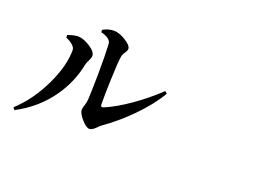

<svg xmlns="http://www.w3.org/2000/svg" viewBox="-97 -947 1694 1206"><g transform="rotate(20 750.0 -343.5)"><path d="M69.3 -2 57.6 -16.6Q158.2 -109.4 222.7 -246.1Q284.2 -376 284.2 -480.5Q284.2 -512.7 219.7 -542V-558.6Q221.7 -559.6 224.6 -560.5Q263.7 -574.2 289.1 -574.2Q323.2 -573.2 367.2 -545.9Q413.1 -516.6 413.1 -489.3Q413.1 -476.6 401.4 -453.1Q391.6 -434.6 389.6 -423.8Q364.3 -295.9 289.1 -191.4Q205.1 -73.2 69.3 -2ZM552.7 -51.8Q529.3 -51.8 497.1 -89.8Q465.8 -126 465.8 -148.4Q465.8 -159.2 471.7 -176.8Q479.5 -200.2 481.4 -219.7Q484.4 -259.8 486.3 -390.6Q487.3 -533.2 483.4 -595.7Q480.5 -631.8 415 -648.4L414.1 -664.1Q450.2 -684.6 487.3 -684.6Q523.4 -684.6 566.9 -657.2Q610.4 -629.9 610.4 -607.4Q610.4 -595.7 598.6 -579.1Q585 -560.5 583 -542Q577.1 -504.9 573.2 -387.7Q569.3 -279.3 570.3 -223.6Q570.3 -201.2 590.8 -210Q665 -241.2 753.9 -303.7Q840.8 -364.3 918.9 -438.5L933.6 -425.8Q879.9 -335 788.1 -243.2Q710 -164.1 616.2 -97.7Q609.4 -92.8 595.7 -79.1Q569.3 -51.8 552.7 -51.8Z"/></g></svg>

Font: Bpmf GenRyu Min B
Style: B
Weight: 700
Foundry: But Ko
Version: Version 1.320